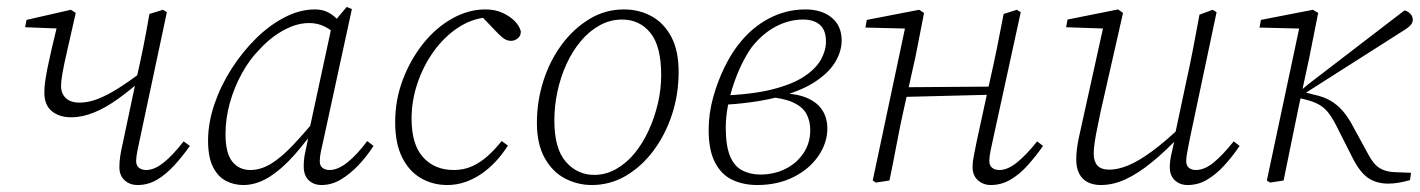

<svg xmlns="http://www.w3.org/2000/svg" viewBox="-20 -517 4067 550"><path d="M184 -181Q150 -181 128.5 -198.5Q107 -216 107 -252Q107 -267 109.5 -284.5Q112 -302 116.5 -324.5Q121 -347 128 -377Q135 -407 145 -448L155 -435L52 -439L56 -460L183 -489L197 -480Q182 -413 172.5 -372Q163 -331 159 -308Q155 -285 155 -270Q155 -249 168.5 -236Q182 -223 208 -223Q233 -223 260 -233.5Q287 -244 318 -263.5Q349 -283 385 -310L396 -288H386Q353 -259 318.5 -234Q284 -209 250 -195Q216 -181 184 -181ZM374 13Q352 13 337 -0.5Q322 -14 322 -38Q322 -54 324.5 -70.5Q327 -87 333 -113L370 -288Q381 -335 390.5 -382.5Q400 -430 408 -477L447 -489L458 -482L381 -120Q377 -102 373.5 -84.5Q370 -67 370 -56Q370 -43 378 -36.5Q386 -30 399 -30Q422 -30 448.5 -51Q475 -72 506 -112L524 -99Q502 -68 478.5 -42.5Q455 -17 429.5 -2Q404 13 374 13Z M677 13Q650 13 627 1Q604 -11 590 -39Q576 -67 576 -114Q576 -165 594 -218Q612 -271 643 -319.5Q674 -368 713 -406.5Q752 -445 795.5 -467.5Q839 -490 882 -490Q902 -490 917 -483Q932 -476 944 -464Q956 -452 966 -434L949 -410Q932 -430 911 -440.5Q890 -451 866 -451Q840 -451 815 -441Q790 -431 767 -414.5Q744 -398 724 -376Q695 -347 673 -307Q651 -267 638.5 -222.5Q626 -178 626 -133Q626 -78 645.5 -54Q665 -30 697 -30Q727 -30 756.5 -48Q786 -66 819.5 -101.5Q853 -137 896 -189L902 -165H895Q860 -115 824.5 -74.5Q789 -34 752 -10.5Q715 13 677 13ZM901 13Q879 13 864.5 -0.5Q850 -14 850 -41Q850 -54 851.5 -65Q853 -76 856 -88.5Q859 -101 862 -117L861 -121L932 -450L936 -453L973 -497L988 -491L907 -118Q903 -101 899.5 -84.5Q896 -68 896 -55Q896 -42 904 -36Q912 -30 924 -30Q948 -30 975.5 -52Q1003 -74 1032 -113L1050 -99Q1030 -68 1006 -43Q982 -18 956 -2.5Q930 13 901 13Z M1261 13Q1220 13 1186 -6.5Q1152 -26 1132 -66Q1112 -106 1112 -167Q1112 -231 1134 -289Q1156 -347 1192.5 -392.5Q1229 -438 1275.5 -464Q1322 -490 1370 -490Q1398 -490 1419 -480.5Q1440 -471 1454 -457Q1468 -443 1472 -427Q1472 -414 1463 -407Q1454 -400 1444 -400Q1432 -400 1422 -407.5Q1412 -415 1399 -429L1356 -474H1388V-467H1373Q1330 -463 1291 -437Q1252 -411 1222.5 -370Q1193 -329 1176 -279Q1159 -229 1159 -177Q1159 -103 1192 -66.5Q1225 -30 1280 -30Q1309 -30 1333 -41Q1357 -52 1378 -71Q1399 -90 1417 -113L1435 -100Q1419 -75 1400 -54.5Q1381 -34 1359 -19Q1337 -4 1312.5 4.5Q1288 13 1261 13Z M1675 13Q1635 13 1599 -5.5Q1563 -24 1540.5 -64Q1518 -104 1518 -165Q1518 -227 1536.5 -285Q1555 -343 1589 -389Q1623 -435 1668.5 -462.5Q1714 -490 1767 -490Q1811 -490 1846.5 -470.5Q1882 -451 1903 -411.5Q1924 -372 1924 -311Q1924 -247 1905 -189Q1886 -131 1852 -85.5Q1818 -40 1773 -13.5Q1728 13 1675 13ZM1682 -16Q1715 -16 1744.5 -32.5Q1774 -49 1797.5 -77.5Q1821 -106 1838 -143Q1855 -180 1864.5 -220.5Q1874 -261 1874 -302Q1874 -385 1843 -423Q1812 -461 1762 -461Q1728 -461 1698 -444.5Q1668 -428 1644 -399.5Q1620 -371 1603 -334Q1586 -297 1577 -255.5Q1568 -214 1568 -172Q1568 -91 1601 -53.5Q1634 -16 1682 -16Z M2149 13Q2110 13 2078.5 -1.5Q2047 -16 2028.5 -51Q2010 -86 2010 -145Q2010 -192 2023 -238.5Q2036 -285 2055.5 -324.5Q2075 -364 2095 -389Q2133 -438 2182.5 -464Q2232 -490 2287 -490Q2334 -490 2362.5 -466.5Q2391 -443 2391 -401Q2391 -369 2371.5 -337.5Q2352 -306 2310.5 -280Q2269 -254 2202.5 -237.5Q2136 -221 2042 -216L2043 -243Q2132 -246 2190.5 -260.5Q2249 -275 2283 -297.5Q2317 -320 2331.5 -346Q2346 -372 2346 -398Q2346 -431 2328.5 -446Q2311 -461 2281 -461Q2239 -461 2200.5 -440Q2162 -419 2132 -380Q2118 -360 2105 -333.5Q2092 -307 2081.5 -276Q2071 -245 2065 -213Q2059 -181 2059 -152Q2059 -100 2071 -70.5Q2083 -41 2106 -29Q2129 -17 2158 -17Q2197 -17 2229.5 -33Q2262 -49 2281.5 -78Q2301 -107 2301 -144Q2301 -171 2290 -191Q2279 -211 2252 -223.5Q2225 -236 2176 -240L2223 -260L2222 -250Q2267 -248 2295 -235Q2323 -222 2336.5 -200Q2350 -178 2350 -149Q2350 -108 2324.5 -70.5Q2299 -33 2253.5 -10Q2208 13 2149 13Z M2489 6 2480 0 2575 -448 2584 -435 2459 -438 2463 -460 2613 -489 2627 -480 2603 -357 2571 -213Q2559 -160 2549 -106.5Q2539 -53 2528 0ZM2554 -239 2555 -267 2833 -269 2832 -246ZM2818 13Q2797 13 2781.5 -0.5Q2766 -14 2766 -39Q2766 -54 2769.5 -70Q2773 -86 2778 -113L2815 -283Q2826 -331 2836 -380Q2846 -429 2855 -477L2893 -489L2904 -482L2825 -120Q2821 -102 2817.5 -85Q2814 -68 2814 -56Q2814 -43 2822 -36.5Q2830 -30 2843 -30Q2866 -30 2892.5 -51Q2919 -72 2951 -112L2968 -99Q2946 -68 2923 -42.5Q2900 -17 2874 -2Q2848 13 2818 13Z M3133 13Q3112 13 3096 5Q3080 -3 3071.5 -19.5Q3063 -36 3063 -60Q3063 -87 3070 -120.5Q3077 -154 3084 -184L3143 -451L3150 -435L3034 -439L3038 -461L3183 -490L3197 -480L3133 -198Q3129 -177 3124 -154Q3119 -131 3116 -110.5Q3113 -90 3113 -77Q3113 -55 3123.5 -43Q3134 -31 3158 -31Q3182 -31 3211.5 -43Q3241 -55 3280 -83.5Q3319 -112 3370 -161L3375 -135H3367Q3320 -85 3280 -52.5Q3240 -20 3204.5 -3.5Q3169 13 3133 13ZM3382 13Q3360 13 3345.5 -0.5Q3331 -14 3331 -38Q3331 -54 3334.5 -70.5Q3338 -87 3345 -118H3343L3377 -278Q3388 -327 3397.5 -376.5Q3407 -426 3416 -475L3454 -489L3465 -482L3388 -118Q3385 -101 3381.5 -84Q3378 -67 3378 -56Q3378 -43 3385.5 -36.5Q3393 -30 3406 -30Q3430 -30 3456 -51Q3482 -72 3514 -112L3531 -99Q3510 -68 3486.5 -42.5Q3463 -17 3437.5 -2Q3412 13 3382 13Z M3618 6 3609 0 3704 -447 3713 -435 3588 -438 3592 -460 3741 -489 3756 -480 3731 -354 3700 -210Q3689 -158 3678.5 -105.5Q3668 -53 3657 0ZM4019 -1Q4001 4 3986 6.5Q3971 9 3957 9Q3923 9 3899.5 -7Q3876 -23 3856 -62L3814 -145Q3801 -172 3789 -189Q3777 -206 3761.5 -215.5Q3746 -225 3723 -231L3694 -238V-256H3704L3728 -276L4003 -487Q4013 -485 4020 -477.5Q4027 -470 4027 -461Q4027 -454 4023.5 -448.5Q4020 -443 4012.5 -437.5Q4005 -432 3992 -424L3714 -247L3716 -253L3743 -246Q3772 -240 3791.5 -228.5Q3811 -217 3827 -198.5Q3843 -180 3858 -151L3900 -74Q3915 -46 3932 -35.5Q3949 -25 3973 -24L4022 -22Z"/></svg>

Font: Source Serif 4 18pt Light
Style: Italic
Weight: 300
Italic angle: -12°
Designer: Frank Grießhammer
Foundry: Adobe Systems Incorporated
Version: Version 4.004;hotconv 1.0.116;makeotfexe 2.5.65601